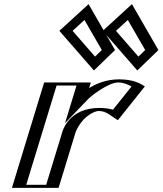

<svg xmlns="http://www.w3.org/2000/svg" viewBox="-20 -914 791 934"><path d="M728.1 -671 648.6 -594 501.3 -763 615.1 -867ZM517.1 -671 437.6 -594 290.3 -763 404.1 -867ZM396.8 -513 374.2 -439C374.2 -439 459.4 -528 560.4 -528C626.4 -528 662.6 -496 662.6 -496L542.8 -346C542.8 -346 518.3 -374 459.3 -374C367.3 -374 326.5 -283 322.5 -270L240 0H63L219.8 -513ZM708.7 -670.1 608.6 -843.6 522.6 -765.1 652.7 -615.9ZM497.7 -670.1 397.6 -843.6 311.6 -765.1 441.7 -615.9ZM377.3 -498 343.8 -388.7 384.3 -430.8C385.3 -431.9 464.9 -513 555.8 -513C598 -513 627.8 -498.5 641.2 -490.1L543.5 -367.8C528.3 -377.8 503.9 -389 463.9 -389C358.4 -389 312.2 -285.2 307.5 -270L229.6 -15H82.6L230.3 -498ZM708.7 -670.1 652.7 -615.9 522.6 -765.1 608.6 -843.6ZM497.7 -670.1 441.7 -615.9 311.6 -765.1 397.6 -843.6ZM377.3 -498H230.3L82.6 -15H229.6L307.5 -270C312.2 -285.2 358.4 -389 463.9 -389C503.9 -389 528.3 -377.8 543.5 -367.8L641.2 -490.1C627.8 -498.5 598 -513 555.8 -513C464.9 -513 385.3 -431.9 384.3 -430.8L343.8 -388.7ZM728.1 -671 615.1 -867 501.3 -763 648.6 -594ZM517.1 -671 404.1 -867 290.3 -763 437.6 -594ZM396.8 -513H219.8L63 0H240L322.5 -270C326.5 -283 367.3 -374 459.3 -374C496.4 -374 518.4 -363.8 532.3 -354.7L543.7 -347.1L663.2 -496.6L652.2 -503.4C637.6 -512.5 606 -528 560.4 -528C460.3 -528 376.1 -440.9 374.2 -439ZM686.3 -670.6 653.3 -638.7 544.1 -764 601.9 -816.8ZM475.3 -670.6 442.3 -638.7 333.1 -764 390.9 -816.8ZM352.3 -498 296.2 -314.8 412 -435.4C417.9 -441.6 504 -513 555.8 -513C579.5 -513 606.8 -501.6 619.6 -493L529.6 -380.4C512.9 -385.2 491.4 -389 463.9 -389C313.1 -389 284.2 -275.5 282.5 -270L204.6 -15H107.6L255.3 -498ZM750.6 -670.5 621.8 -893.8 479.8 -764 647.9 -571.2ZM539.6 -670.5 410.8 -893.8 268.8 -764 436.9 -571.2ZM421.8 -513H194.8L38 0H265L347.5 -270C349.1 -275.2 358.1 -296.4 374.5 -318.1C401.7 -354.1 441.3 -374 459.3 -374C477.5 -374 494.1 -368.4 507.9 -359.3L553.4 -329.3L684.7 -493.7L676.4 -498.9C662.1 -507.7 626.7 -528 560.4 -528C490.6 -528 443.3 -503.5 413.5 -485.8Z"/></svg>

Font: Hussar Outliner
Style: Obl
Weight: 700
Foundry: Cannot Into Space Fonts
Version: Version 0.92